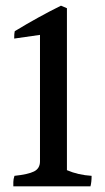

<svg xmlns="http://www.w3.org/2000/svg" viewBox="-20 -705 371 677"><path d="M27 -48Q27 -53 27 -63Q27 -73 31 -85Q79 -90 100 -100.5Q121 -111 121 -136V-582L30 -569Q30 -588 32 -595Q116 -646 195 -685L216 -676V-105Q255 -88 303 -85Q303 -63 299 -48Z"/></svg>

Font: Halant Medium
Style: Regular
Weight: 500
Designer: Hitesh Malaviya (Devanagari), Satya Rajpurohit (Latin)
Foundry: Indian Type Foundry
Version: Version 1.101;PS 1.0;hotconv 1.0.78;makeotf.lib2.5.61930; tt